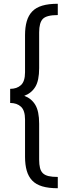

<svg xmlns="http://www.w3.org/2000/svg" viewBox="-20 -830 380 1020"><path d="M34 -358Q70 -358 91.5 -378Q113 -398 113 -446V-643Q113 -685 122 -716.5Q131 -748 151 -769Q171 -790 204.5 -800Q238 -810 287 -810V-750Q228 -750 208 -730Q188 -710 188 -658V-468Q188 -402 167.5 -368.5Q147 -335 109 -321Q147 -307 167.5 -273Q188 -239 188 -173V18Q188 44 192.5 62Q197 80 208 90.5Q219 101 238 105.5Q257 110 287 110V170Q238 170 204.5 160Q171 150 151 129Q131 108 122 76.5Q113 45 113 3V-195Q113 -243 91.5 -263Q70 -283 34 -283Z"/></svg>

Font: Carrois Gothic SC
Style: Regular
Weight: 400
Designer: Ralph du Carrois
Foundry: Ralph du Carrois
Version: Version 1.002